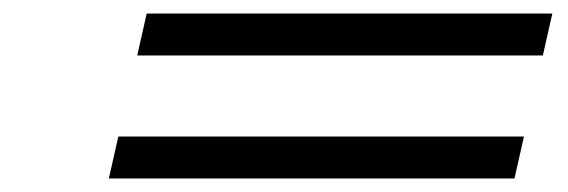

<svg xmlns="http://www.w3.org/2000/svg" viewBox="-20 -442 840 284"><path d="M783 -360 797 -422H197L183 -360ZM741 -178 755 -240H155L141 -178Z"/></svg>

Font: Perun Medium Italic
Style: Regular
Weight: 500
Italic angle: -12°
Foundry: Copyright (c) Stefan Peev, Context Ltd, 2016
Version: Version 1.026